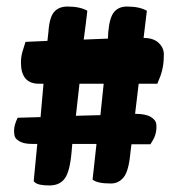

<svg xmlns="http://www.w3.org/2000/svg" viewBox="-20 -553 545 587"><path d="M99 -297Q44 -297 44 -362Q44 -377 48 -393L58 -425Q85 -426 125 -428L128 -455Q131 -500 145.5 -516.5Q160 -533 186 -533Q225 -533 247 -520Q243 -484 236 -432L310 -435L311 -455Q315 -500 329 -516.5Q343 -533 368 -533Q407 -533 429 -520Q425 -487 419 -437Q449 -437 465 -422Q481 -407 481 -386Q481 -344 467 -312L461 -297H404L393 -205H394Q425 -205 441 -195.5Q457 -186 458 -172Q460 -144 446 -122L440 -112H382L379 -89Q374 -31 358.5 -11.5Q343 8 319 8Q277 8 263 -4Q268 -51 275 -113H201L199 -90Q194 -30 178.5 -8Q163 14 131 14Q96 14 86 4L83 1Q88 -48 94 -113H78Q53 -113 39.5 -121Q26 -129 24.5 -138Q23 -147 23 -153Q23 -171 34 -193Q64 -194 104 -195L113 -297ZM223 -297 212 -199 287 -201 297 -297Z"/></svg>

Font: Chela One
Style: Regular
Weight: 400
Designer: Miguel Hernandez
Foundry: LatinoType
Version: Version 1.001